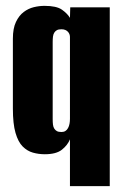

<svg xmlns="http://www.w3.org/2000/svg" viewBox="-20 -520 426 656"><path d="M219 116V-44Q211 -24 191.5 -8.5Q172 7 133 7Q112 7 92.5 1.5Q73 -4 57.5 -19.5Q42 -35 33 -66Q24 -97 24 -149V-388Q24 -423 34.5 -445Q45 -467 61 -479Q77 -491 95.5 -495.5Q114 -500 132 -500Q173 -500 191.5 -487Q210 -474 219 -459L220 -495H355V116ZM190 -69Q198 -69 203.5 -72.5Q209 -76 212.5 -82.5Q216 -89 217.5 -97Q219 -105 219 -114V-394Q219 -398 217.5 -402.5Q216 -407 212.5 -411Q209 -415 203.5 -417.5Q198 -420 190 -420Q180 -420 174.5 -417Q169 -414 165.5 -408.5Q162 -403 161 -395Q160 -387 160 -376V-113Q160 -102 161 -94Q162 -86 165.5 -80.5Q169 -75 174.5 -72Q180 -69 190 -69Z"/></svg>

Font: Alumni Sans ExtraBold
Style: Regular
Weight: 800
Designer: Robert E. Leuschke
Foundry: Robert E. Leuschke
Version: Version 1.018